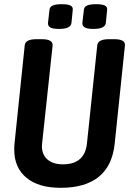

<svg xmlns="http://www.w3.org/2000/svg" viewBox="-20 -889 630 916"><path d="M269 7Q164 7 106 -41Q48 -89 48 -175Q48 -181 48 -188Q48 -195 49 -202L98 -673Q101 -702 154 -702H180Q233 -702 231 -672L181 -206Q181 -202 180.5 -198.5Q180 -195 180 -192Q180 -151 206.5 -128Q233 -105 280 -105Q385 -105 395 -206L444 -673Q447 -702 500 -702H525Q579 -702 576 -672L527 -202Q504 7 269 7ZM426 -751Q397 -751 384.5 -758Q372 -765 373 -780L380 -841Q381 -856 395 -862.5Q409 -869 439 -869Q468 -869 480.5 -862.5Q493 -856 491 -841L485 -780Q482 -751 426 -751ZM262 -751Q232 -751 220 -758Q208 -765 209 -780L216 -841Q217 -856 231 -862.5Q245 -869 274 -869Q304 -869 316.5 -862.5Q329 -856 327 -841L321 -780Q318 -751 262 -751Z"/></svg>

Font: Asap Condensed Condensed SemiBold
Style: Italic
Weight: 600
Width: 3
Italic angle: -6°
Designer: Pablo Cosgaya
Foundry: Omnibus-Type
Version: Version 3.001; ttfautohint (v1.8.4.7-5d5b)